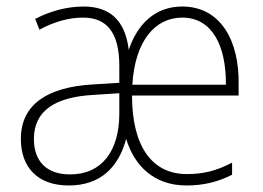

<svg xmlns="http://www.w3.org/2000/svg" viewBox="-20 -559 806 589"><path d="M539 -539C455 -539 401 -484 375 -406C364 -497 317 -539 236 -539C184 -539 132 -524 88 -501L101 -468C149 -494 194 -505 235 -505C307 -505 346 -460 346 -357V-305L265 -300C126 -292 44 -239 44 -133C44 -47 94 10 191 10C288 10 344 -46 367 -133C392 -51 452 10 552 10C604 10 649 -1 692 -23V-60C642 -34 602 -25 553 -25C447 -25 385 -109 385 -266H712V-298C715 -432 658 -539 539 -539ZM539 -505C630 -505 674 -420 673 -299H386C394 -434 456 -505 539 -505ZM269 -268 346 -273V-207C345 -99 295 -24 195 -24C122 -24 84 -65 84 -133C84 -219 149 -262 269 -268Z"/></svg>

Font: Noto Sans Lao UI SemCond ExtLt
Style: Regular
Weight: 200
Width: 4
Designer: Monotype Design Team
Foundry: Monotype Imaging Inc.
Version: Version 2.000